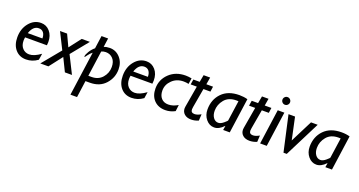

<svg xmlns="http://www.w3.org/2000/svg" viewBox="-46 -1364 4334 2318"><g transform="rotate(20 2120.5 -204.5)"><path d="M388.2 -117.2 376 -36.1Q307.6 14.2 226.1 14.2Q141.1 14.2 89.6 -45.2Q38.1 -104.5 38.1 -203.1Q38.1 -313 99.9 -387.9Q161.6 -462.9 251 -462.9Q319.3 -462.9 364.7 -410.4Q410.2 -357.9 410.2 -274.9Q410.2 -254.4 407.2 -232.9H127Q123 -210.4 123 -189.9Q123 -127.9 157 -92Q190.9 -56.2 242.2 -56.2Q304.7 -56.2 388.2 -117.2ZM140.1 -292H328.1Q328.1 -338.9 306.9 -366Q285.6 -393.1 247.1 -393.1Q173.8 -393.1 140.1 -292Z M880.9 -449.2 700.2 -227.1 814 0H723.1L641.1 -168L511.2 0H407.2L603 -237.8L497.1 -449.2H587.9L659.2 -297.9L775.9 -449.2Z M1073.7 -563 1057.6 -449.2Q1091.8 -462.9 1133.8 -462.9Q1212.9 -462.9 1266.4 -403.3Q1319.8 -343.8 1319.8 -253.9Q1319.8 -147 1247.3 -66.4Q1174.8 14.2 1048.8 14.2H992.7L962.9 230H877.9L957.5 -337.9Q930.2 -318.4 908 -287.1Q885.7 -255.9 882.8 -255.9Q878.9 -255.9 878.9 -262.2Q878.9 -284.7 904.5 -326.9Q930.2 -369.1 965.8 -397.9L988.8 -563ZM1048.8 -386.2 1002.9 -58.1H1043.9Q1130.4 -58.1 1181.6 -116.5Q1232.9 -174.8 1232.9 -253.9Q1232.9 -322.3 1196.8 -360.6Q1160.6 -398.9 1105 -398.9Q1075.2 -398.9 1048.8 -386.2Z M1743.2 -117.2 1731 -36.1Q1662.6 14.2 1581.1 14.2Q1496.1 14.2 1444.6 -45.2Q1393.1 -104.5 1393.1 -203.1Q1393.1 -313 1454.8 -387.9Q1516.6 -462.9 1606 -462.9Q1674.3 -462.9 1719.7 -410.4Q1765.1 -357.9 1765.1 -274.9Q1765.1 -254.4 1762.2 -232.9H1481.9Q1478 -210.4 1478 -189.9Q1478 -127.9 1512 -92Q1545.9 -56.2 1597.2 -56.2Q1659.7 -56.2 1743.2 -117.2ZM1495.1 -292H1683.1Q1683.1 -338.9 1661.9 -366Q1640.6 -393.1 1602.1 -393.1Q1528.8 -393.1 1495.1 -292Z M2149.9 -100.1 2140.1 -18.1Q2081.5 14.2 2015.1 14.2Q1924.8 14.2 1870.8 -42.2Q1816.9 -98.6 1816.9 -192.9Q1816.9 -306.6 1898.7 -384.8Q1980.5 -462.9 2107.9 -462.9Q2140.1 -462.9 2185.1 -455.1L2173.8 -379.9Q2142.1 -387.2 2108.9 -387.2Q2020.5 -387.2 1962.2 -330.6Q1903.8 -273.9 1903.8 -198.2Q1903.8 -134.8 1936.8 -98.4Q1969.7 -62 2026.9 -62Q2087.4 -62 2149.9 -100.1Z M2462.9 -449.2 2453.6 -382.8H2363.8L2320.8 -137.2Q2317.4 -118.7 2317.4 -106Q2317.4 -62 2364.7 -62Q2399.9 -62 2446.8 -88.9L2441.9 -5.9Q2395 14.2 2348.6 14.2Q2293.5 14.2 2261.5 -13.9Q2229.5 -42 2229.5 -87.9Q2229.5 -99.1 2231.9 -110.8L2278.8 -382.8H2199.7L2210 -449.2H2291.5L2308.6 -541H2392.6L2377 -449.2Z M2904.3 -449.2 2841.3 0H2756.3L2764.6 -51.8L2762.7 -54.2Q2703.6 8.8 2641.6 8.8Q2580.1 8.8 2536.9 -43.2Q2493.7 -95.2 2493.7 -168.9Q2493.7 -296.9 2574 -379.9Q2654.3 -462.9 2798.3 -462.9Q2856.9 -462.9 2904.3 -449.2ZM2774.4 -129.9 2811.5 -389.2Q2797.9 -390.1 2785.2 -390.1Q2685.1 -390.1 2632.8 -326.4Q2580.6 -262.7 2580.6 -184.1Q2580.6 -129.9 2605.7 -95.5Q2630.9 -61 2669.4 -61Q2700.2 -61 2736.8 -91.6Q2773.4 -122.1 2774.4 -129.9Z M3212.9 -449.2 3203.6 -382.8H3113.8L3070.8 -137.2Q3067.4 -118.7 3067.4 -106Q3067.4 -62 3114.7 -62Q3149.9 -62 3196.8 -88.9L3191.9 -5.9Q3145 14.2 3098.6 14.2Q3043.5 14.2 3011.5 -13.9Q2979.5 -42 2979.5 -87.9Q2979.5 -99.1 2981.9 -110.8L3028.8 -382.8H2949.7L2960 -449.2H3041.5L3058.6 -541H3142.6L3127 -449.2Z M3303.7 -589.8Q3303.7 -610.4 3318.1 -624.8Q3332.5 -639.2 3352.5 -639.2Q3372.6 -639.2 3387 -624.8Q3401.4 -610.4 3401.4 -589.8Q3401.4 -569.8 3387 -555.4Q3372.6 -541 3352.5 -541Q3332.5 -541 3318.1 -555.4Q3303.7 -569.8 3303.7 -589.8ZM3379.4 -449.2 3316.4 0H3231.4L3294.4 -449.2Z M3807.6 -449.2 3576.7 8.8H3534.7L3432.6 -449.2H3516.6L3577.6 -164.1L3721.7 -449.2Z M4217.3 -449.2 4154.3 0H4069.3L4077.6 -51.8L4075.7 -54.2Q4016.6 8.8 3954.6 8.8Q3893.1 8.8 3849.9 -43.2Q3806.6 -95.2 3806.6 -168.9Q3806.6 -296.9 3887 -379.9Q3967.3 -462.9 4111.3 -462.9Q4169.9 -462.9 4217.3 -449.2ZM4087.4 -129.9 4124.5 -389.2Q4110.8 -390.1 4098.1 -390.1Q3998 -390.1 3945.8 -326.4Q3893.6 -262.7 3893.6 -184.1Q3893.6 -129.9 3918.7 -95.5Q3943.8 -61 3982.4 -61Q4013.2 -61 4049.8 -91.6Q4086.4 -122.1 4087.4 -129.9Z"/></g></svg>

Font: Myanmar Pyu Pro
Style: Regular
Weight: 400
Designer: Khon Soe Zaw Thu
Foundry: PaOh Unicode
Version: Version 2.00 April 29, 2017